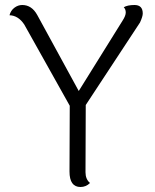

<svg xmlns="http://www.w3.org/2000/svg" viewBox="-20 -740 620 768"><path d="M302 8Q258 8 258 -54L259 -317L77 -642Q53 -678 18 -679Q23 -698 37.5 -709Q52 -720 69 -720Q107 -720 129 -680L295 -376L470 -657Q483 -677 483 -690Q483 -703 475 -711Q490 -720 518 -720Q551 -720 551 -686Q551 -674 540 -650L323 -320L322 -51Q322 -23 340 -8Q324 8 302 8Z"/></svg>

Font: Laila Light
Style: Regular
Weight: 300
Designer: Hitesh Malaviya
Foundry: Indian Type Foundry
Version: Version 1.302;PS 1.0;hotconv 1.0.78;makeotf.lib2.5.61930; tt